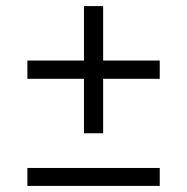

<svg xmlns="http://www.w3.org/2000/svg" viewBox="-20 -611 615 631"><path d="M505 -412V-352H319V-173H256V-352H70V-412H256V-591H319V-412ZM70 -59H505V0H70Z"/></svg>

Font: CMG Sans
Style: Regular
Weight: 400
Designer: Julieta Ulanovsky
Foundry: Julieta Ulanovsky
Version: Version 7.200